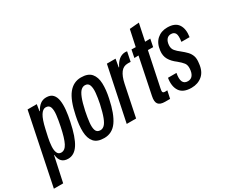

<svg xmlns="http://www.w3.org/2000/svg" viewBox="-184 -1077 1921 1629"><g transform="rotate(-30 776.5 -263.0)"><path d="M-53 167 90 -527H180L170 -463H174Q193 -499 218 -518Q243 -537 277 -537Q319 -537 340.5 -514Q362 -491 368 -451.5Q374 -412 369 -361.5Q364 -311 352 -256Q324 -120 283 -56Q242 8 181 8Q102 8 94 -79H91L38 167ZM156 -67Q192 -67 215.5 -112.5Q239 -158 260 -260Q272 -318 277.5 -364.5Q283 -411 273.5 -438.5Q264 -466 231 -466Q203 -466 180 -429Q157 -392 138 -307L122 -235Q113 -193 110.5 -154Q108 -115 118.5 -91Q129 -67 156 -67Z M534 9Q466 9 435 -27Q404 -63 401.5 -127.5Q399 -192 417 -276Q445 -414 494 -475Q543 -536 617 -536Q686 -536 717 -499.5Q748 -463 750 -400.5Q752 -338 735 -260Q707 -125 659.5 -58Q612 9 534 9ZM539 -65Q559 -65 577 -81.5Q595 -98 611.5 -140.5Q628 -183 645 -260Q656 -314 660.5 -359.5Q665 -405 655 -433.5Q645 -462 613 -462Q592 -462 574 -445.5Q556 -429 539.5 -387.5Q523 -346 507 -272Q495 -214 490 -167Q485 -120 495 -92.5Q505 -65 539 -65Z M757 0 867 -527H952L938 -449H942Q982 -532 1049 -534Q1054 -534 1058.5 -533.5Q1063 -533 1068 -532L1049 -439Q1041 -440 1034.5 -440Q1028 -440 1021 -440Q978 -440 952 -405.5Q926 -371 912 -305L849 0Z M1133 0Q1085 0 1067.5 -23Q1050 -46 1061 -98L1134 -453L1093 -452L1108 -527L1149 -526L1183 -685L1276 -693L1241 -526L1292 -527L1277 -452L1226 -453L1156 -118Q1150 -92 1154.5 -83Q1159 -74 1177 -74L1198 -75L1182 0Z M1388 10Q1306 10 1274.5 -38Q1243 -86 1256 -164H1339Q1318 -54 1389 -54Q1420 -54 1436.5 -77Q1453 -100 1455 -140Q1457 -174 1441.5 -194.5Q1426 -215 1392 -243Q1350 -274 1329 -310.5Q1308 -347 1314 -396Q1322 -465 1362.5 -501Q1403 -537 1463 -537Q1539 -537 1569 -492Q1599 -447 1587 -371H1507Q1516 -430 1504 -451.5Q1492 -473 1462 -473Q1435 -473 1419 -452.5Q1403 -432 1401 -396Q1400 -365 1417.5 -344Q1435 -323 1462 -303Q1491 -280 1511.5 -258.5Q1532 -237 1541.5 -209.5Q1551 -182 1545 -140Q1538 -64 1494.5 -27Q1451 10 1388 10Z"/></g></svg>

Font: Mona Sans Condensed Medium
Style: Italic
Weight: 500
Width: 3
Italic angle: -11.7°
Designer: Deni Anggara
Foundry: GitHub
Version: Version 1.001; ttfautohint (v1.8.4.7-5d5b);gftools[0.9.31]